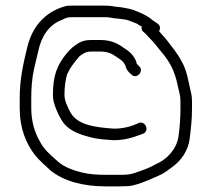

<svg xmlns="http://www.w3.org/2000/svg" viewBox="-20 -657 751 682"><path d="M483 -564C481.7 -556.7 483.3 -550.3 488 -545L496 -538C500.7 -532.7 506.7 -526.3 514 -519C529.9 -503.1 539 -489.3 553 -473C581.8 -439.4 600.7 -405.7 611 -354C615.4 -331.8 621 -319.8 621 -298V-269C621 -236.5 618 -200.1 614 -172C606.9 -125.7 571.6 -90.1 534 -74C513.4 -62.5 504.7 -59 474 -48C445 -37.3 436.2 -36 407 -36H356C327.5 -36 296.3 -37.9 272 -44C240 -52 208.8 -63.3 187 -82C177.4 -90.4 145.5 -118.2 138 -130C132 -136.7 127 -144 123 -152C104.1 -184.5 91 -223.3 91 -275V-306.5C91 -341.4 93.6 -378.1 100 -408C106.1 -432.3 109.8 -451.3 116 -476C126.9 -527.7 154.1 -569.1 199 -586C204.8 -588.5 216.1 -595 223 -595C226.3 -595.7 230.7 -596 236 -596H350C356.7 -596 362.7 -595.7 368 -595L387 -592L407 -590C413 -589.3 420 -588.3 428 -587C440.5 -584.2 455.1 -576.6 466 -573C469 -571.5 477.7 -564 483 -564ZM545 -546C557.1 -570.1 532.9 -576.1 521 -586C504.6 -600.6 485 -609.2 463 -618C448.1 -624.9 430.2 -627.7 412 -631L392 -633L373 -636C365.7 -636.7 358 -637 350 -637H236C228 -637 221.3 -636.7 216 -636C188.4 -629.1 163.1 -616.5 143 -600C109.4 -572.5 88 -536.4 76 -486C62.7 -430.2 50 -376.6 50 -307.5V-274C50 -200.1 72.6 -147.1 105 -105C114.9 -92.1 147.8 -61.7 160 -51C206 -14.2 273 5 356 5H407C416.3 5 426.7 4.7 438 4C473.5 0.1 527.2 -26 552 -37C566.7 -44.4 577.1 -52.9 591 -63C621.6 -85.2 648.5 -119.3 654 -166C657.9 -196.9 662 -234 662 -269V-298C662 -309.3 660.7 -320 658 -330C648.7 -370.5 643.3 -409.2 625 -439C611 -467 590.7 -490.3 573 -514L561 -528C557 -532.7 551.7 -538.7 545 -546ZM474 -422 466 -430C462.1 -451.6 443.7 -472 427 -482C401.5 -500.2 379.2 -515 335 -515H306C284.4 -515 272.4 -511.5 259 -504C240.5 -491.6 234 -488 214 -464C182.6 -423.9 168 -388.7 168 -320C168 -312 169 -303.3 171 -294C178.9 -266.2 193.1 -235.8 209 -216C231.5 -190.7 264.4 -178.9 302.5 -169C326.6 -162.7 355.2 -160.9 384 -159C426.5 -159 458 -170.7 488 -182C513.2 -191.4 495.9 -230.2 472 -220C449.5 -208.7 419.1 -200 385 -200C318.6 -204.7 255.5 -212.2 230 -258C221.9 -274.3 209 -297.1 209 -320C209 -346.6 212.2 -371.7 218 -392L227 -410C230.4 -417.7 259.2 -455.9 266 -460C279.4 -468.4 284.3 -474 306 -474H335C359.8 -474 374.7 -468.2 389 -458C403.5 -448.4 420 -440 426 -422C428.8 -408.9 437.5 -400.2 447 -392C465.7 -373.3 493.6 -405.6 474 -422Z"/></svg>

Font: HoneyBee
Style: SeLit
Weight: 300
Foundry: Cannot Into Space Fonts
Version: Version 0.89